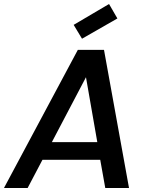

<svg xmlns="http://www.w3.org/2000/svg" viewBox="-38 -947 755 967"><path d="M492.2 0 466.8 -142.1H175.8L101.1 0H-18.1L354 -695.8H485.8L611.8 0ZM452.1 -231 395 -558.1 223.1 -231ZM511.2 -926.8 553.2 -854 375 -752 333 -821.8Z"/></svg>

Font: SVN-Poppins Medium
Style: Italic
Weight: 500
Italic angle: -10°
Designer: Ninad Kale (Devanagari), Jonny Pinhorn (Latin)
Foundry: Indian Type Foundry
Version: Version 3.002 2017